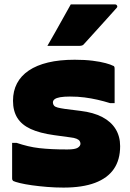

<svg xmlns="http://www.w3.org/2000/svg" viewBox="-20 -834 590 871"><path d="M285 -156Q321 -156 333 -164Q345 -172 345 -182Q345 -188 341.5 -194Q338 -200 327.5 -204.5Q317 -209 298 -211L225 -221Q160 -230 119 -249Q78 -268 58.5 -299.5Q39 -331 39 -377Q39 -421 57 -455.5Q75 -490 110.5 -514Q146 -538 198 -550.5Q250 -563 319 -563Q365 -563 400.5 -558.5Q436 -554 459.5 -547.5Q483 -541 492 -536Q496 -535 497.5 -533Q499 -531 499.5 -528.5Q500 -526 500 -521Q500 -485 500 -445Q500 -405 500 -366H480Q451 -375 422.5 -381.5Q394 -388 363.5 -392Q333 -396 297 -396Q270 -396 253 -393Q236 -390 228 -384Q220 -378 220 -369Q220 -361 225 -355Q230 -349 242 -346Q254 -343 274 -340L345 -331Q404 -324 444 -303Q484 -282 504.5 -248.5Q525 -215 525 -171Q525 -109 496.5 -67.5Q468 -26 411 -4.5Q354 17 268 17Q231 17 194 14Q157 11 125 6.5Q93 2 70.5 -3.5Q48 -9 40 -13Q37 -16 36 -18Q35 -20 35 -24Q35 -62 35 -103.5Q35 -145 35 -186H55Q82 -177 107 -171Q132 -165 158.5 -162Q185 -159 216 -157.5Q247 -156 285 -156ZM301 -814Q354 -814 402.5 -814Q451 -814 502 -814Q508 -814 511 -808.5Q514 -803 509 -798Q484 -770 461 -744.5Q438 -719 414 -692.5Q390 -666 360 -633Q358 -630 353 -628Q348 -626 341 -626Q305 -626 266.5 -626Q228 -626 195 -626Q213 -657 230.5 -688Q248 -719 265.5 -750.5Q283 -782 301 -814Z"/></svg>

Font: Recursive Black
Style: Regular
Weight: 900
Version: Version 1.085